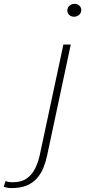

<svg xmlns="http://www.w3.org/2000/svg" viewBox="-164 -764 446 1004"><path d="M-103.5 219.5Q-119 219.5 -129.2 217Q-139.5 214.5 -144.5 212.5L-135 182.5Q-129 185.5 -120.8 187.2Q-112.5 189 -98.5 189Q-50 189 -21.2 167Q7.5 145 22.2 112Q37 79 44 46.5L167.5 -531H206L82 51Q75 83.5 62.8 113.8Q50.5 144 29.5 168Q8.5 192 -23.8 205.8Q-56 219.5 -103.5 219.5ZM223.5 -676.5Q208.5 -676.5 198.2 -685.8Q188 -695 188 -709.5Q188 -719.5 193.2 -727.2Q198.5 -735 207.2 -739.5Q216 -744 226 -744Q240 -744 250.5 -734.8Q261 -725.5 261 -711.5Q261 -701.5 255.8 -693.5Q250.5 -685.5 242 -681Q233.5 -676.5 223.5 -676.5Z"/></svg>

Font: Epilogue ExtraLight
Style: Italic
Weight: 250
Italic angle: -12°
Designer: Tyler Finck
Foundry: Etcetera Type Co
Version: Version 2.112